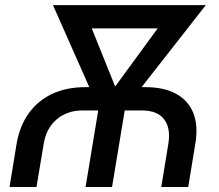

<svg xmlns="http://www.w3.org/2000/svg" viewBox="-20 -748 877 768"><path d="M18.1 0 46.4 -172.9Q58.6 -243.7 94.7 -294.4Q130.9 -345.2 188.5 -372.3Q246.1 -399.4 321.3 -399.4H561.5Q636.7 -399.4 685.3 -372.3Q733.9 -345.2 753.7 -294.7Q773.4 -244.1 761.2 -172.9L732.9 0H625L653.3 -172.4Q663.6 -235.4 636.5 -270.8Q609.4 -306.2 547.9 -306.2H310.5Q249 -306.2 207 -270.8Q165 -235.4 154.8 -172.4L126 0ZM322.3 0 383.3 -369.1H489.3L428.2 0ZM383.3 -295.4 191.9 -727.5H309.6L464.4 -342.8L442.9 -295.4ZM408.7 -295.4 399.9 -346.2 678.7 -727.5H803.2L468.8 -300.3ZM256.3 -634.3 272 -727.5H718.3L702.6 -634.3Z"/></svg>

Font: Inter 28pt Medium
Style: Italic
Weight: 500
Italic angle: -9.3988°
Designer: Rasmus Andersson
Foundry: rsms
Version: Version 4.001;git-66647c0bb